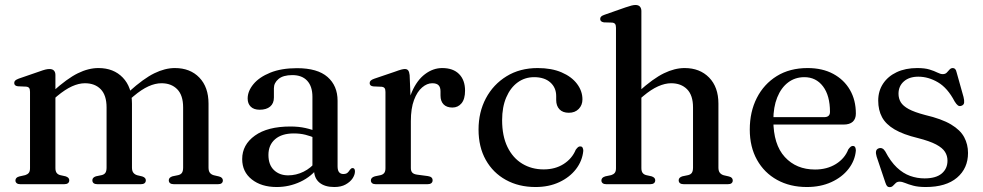

<svg xmlns="http://www.w3.org/2000/svg" viewBox="-20 -758 4043 790"><path d="M208 -449.5V-66.5Q208 -53.5 213 -46.8Q218 -40 227.5 -37.5L250 -32.5Q265 -27.5 265 -16.5Q265 0 243 0H64.5Q54 0 48.8 -4.2Q43.5 -8.5 43.5 -15.5Q43.5 -21.5 47.5 -25.8Q51.5 -30 59.5 -32L84 -37.5Q93.5 -40.5 98.5 -46.8Q103.5 -53 103.5 -66V-380Q103.5 -391 100 -395.8Q96.5 -400.5 88 -401.5L53.5 -403Q45.5 -404 42 -407.5Q38.5 -411 38.5 -416.5Q38.5 -422.5 42.5 -426.5Q46.5 -430.5 57 -434.5L142.5 -464Q157.5 -469.5 166.8 -471.8Q176 -474 183.5 -474Q196 -474 202 -467.5Q208 -461 208 -449.5ZM194 -344 175.5 -363 197 -381.5Q256.5 -435 300.2 -456.5Q344 -478 385 -478Q447.5 -478 485.2 -438.8Q523 -399.5 523 -331.5V-68.5Q523 -54.5 528.8 -47.2Q534.5 -40 544.5 -37L565.5 -32Q580 -27 580 -16.5Q580 0 558.5 0H382Q360 0 360 -16.5Q360 -27.5 374.5 -32.5L398.5 -37.5Q409 -40 413.8 -47.2Q418.5 -54.5 418.5 -68.5V-316Q418.5 -366 394.5 -390.8Q370.5 -415.5 329.5 -415.5Q304.5 -415.5 276.2 -402.8Q248 -390 215 -362.5ZM508.5 -344 490 -363 511.5 -381.5Q571 -435 615 -456.5Q659 -478 699.5 -478Q762.5 -478 800.2 -438.8Q838 -399.5 838 -331.5V-68.5Q838 -54.5 843.5 -47.2Q849 -40 859.5 -37L881 -32Q889 -30 893 -25.8Q897 -21.5 897 -15.5Q897 -8.5 892 -4.2Q887 0 876 0H696.5Q674.5 0 674.5 -16.5Q674.5 -27.5 689.5 -32.5L713.5 -37.5Q724 -40 728.8 -47.2Q733.5 -54.5 733.5 -68.5V-316Q733.5 -366 709.2 -390.8Q685 -415.5 644.5 -415.5Q619 -415.5 590.8 -402.8Q562.5 -390 530 -362.5Z M1272 -60.5V-70L1265.5 -73V-359.5Q1265.5 -402.5 1244 -425.8Q1222.5 -449 1183 -449Q1145 -449 1126 -433Q1107 -417 1107 -395V-356.5Q1107 -332.5 1091.5 -319.5Q1076 -306.5 1048.5 -306.5Q1024.5 -306.5 1011.8 -319Q999 -331.5 999 -352.5Q999 -383 1022.8 -411.8Q1046.5 -440.5 1092 -459Q1137.5 -477.5 1202 -477.5Q1286.5 -477.5 1327.8 -441.2Q1369 -405 1369 -343.5V-73.5Q1369 -57 1375.2 -49.5Q1381.5 -42 1392.5 -42Q1404.5 -42 1410.2 -47.5Q1416 -53 1419.5 -59Q1422 -62 1424.5 -64.2Q1427 -66.5 1431 -66.5Q1435.5 -66.5 1438 -63Q1440.5 -59.5 1440.5 -53Q1440.5 -39 1430.8 -24.2Q1421 -9.5 1402.2 1Q1383.5 11.5 1355.5 11.5Q1316 11.5 1294 -7Q1272 -25.5 1272 -60.5ZM976.5 -103.5Q976.5 -162.5 1028.8 -200Q1081 -237.5 1175 -237.5Q1209 -237.5 1237 -231.2Q1265 -225 1286.5 -215L1279 -189Q1258.5 -198 1236.8 -203.5Q1215 -209 1189 -209Q1139.5 -209 1112 -185.2Q1084.5 -161.5 1084.5 -120.5Q1084.5 -80 1107.2 -58.2Q1130 -36.5 1165.5 -36.5Q1198.5 -36.5 1229 -51.5Q1259.5 -66.5 1281.5 -94.5L1291.5 -72Q1262.5 -32 1216.2 -10.2Q1170 11.5 1118.5 11.5Q1055.5 11.5 1016 -19.8Q976.5 -51 976.5 -103.5Z M1653.5 -259.5Q1653.5 -330.5 1674.5 -379.2Q1695.5 -428 1728.8 -453Q1762 -478 1799.5 -478Q1844.5 -478 1869 -453.2Q1893.5 -428.5 1893.5 -385Q1893.5 -350.5 1879 -333Q1864.5 -315.5 1841.5 -315.5Q1818 -315.5 1805.2 -328.5Q1792.5 -341.5 1792.5 -365V-382Q1792.5 -399 1784.5 -407.2Q1776.5 -415.5 1758.5 -415.5Q1737 -415.5 1716.8 -398.2Q1696.5 -381 1683.5 -346.5Q1670.5 -312 1670.5 -259.5ZM1665.5 -449 1670.5 -329V-66.5Q1670.5 -54.5 1676.2 -48Q1682 -41.5 1695.5 -39.5L1740.5 -33.5Q1750.5 -32 1755.2 -27.8Q1760 -23.5 1760 -16Q1760 -8.5 1754.5 -4.2Q1749 0 1738 0H1527Q1516.5 0 1511.2 -4.2Q1506 -8.5 1506 -15.5Q1506 -21.5 1510 -25.8Q1514 -30 1522.5 -32.5L1546.5 -37.5Q1556 -40 1561 -46.5Q1566 -53 1566 -66V-379.5Q1566 -390.5 1562.5 -395.2Q1559 -400 1550.5 -401L1516 -402.5Q1508 -403.5 1504.5 -407Q1501 -410.5 1501 -416Q1501 -422 1505.2 -426.2Q1509.5 -430.5 1519.5 -434L1603.5 -462.5Q1622.5 -469.5 1631.5 -471.8Q1640.5 -474 1646 -474Q1655 -474 1659.5 -468.2Q1664 -462.5 1665.5 -449Z M2376.5 -349Q2376.5 -325.5 2361.2 -309.8Q2346 -294 2320.5 -294Q2295.5 -294 2282 -308.2Q2268.5 -322.5 2268.5 -346.5V-362.5Q2268.5 -397.5 2244.2 -419Q2220 -440.5 2177.5 -440.5Q2139.5 -440.5 2109.8 -418.8Q2080 -397 2063 -357.2Q2046 -317.5 2046 -263.5Q2046 -198.5 2068 -153.2Q2090 -108 2128.8 -84.5Q2167.5 -61 2217 -61Q2264.5 -61 2299.2 -83.2Q2334 -105.5 2349 -142Q2355 -150 2359 -153Q2363 -156 2368 -155.5Q2374.5 -155.5 2377.2 -150.2Q2380 -145 2380 -137.5Q2376 -96 2350 -62.2Q2324 -28.5 2281.2 -8.5Q2238.5 11.5 2183.5 11.5Q2114.5 11.5 2061.5 -17.8Q2008.5 -47 1978.8 -100Q1949 -153 1949 -225Q1949 -296.5 1979.2 -353.5Q2009.5 -410.5 2064.2 -444.2Q2119 -478 2192.5 -478Q2249.5 -478 2290.8 -460.2Q2332 -442.5 2354.2 -413Q2376.5 -383.5 2376.5 -349Z M2605 -344 2586.5 -363 2608 -381.5Q2667.5 -435 2711.8 -456.5Q2756 -478 2797 -478Q2859.5 -478 2897.8 -438.8Q2936 -399.5 2936 -331.5V-68.5Q2936 -54.5 2941.8 -47.2Q2947.5 -40 2957.5 -37L2979 -32Q2987.5 -30 2991.2 -25.8Q2995 -21.5 2995 -15.5Q2995 -8.5 2990 -4.2Q2985 0 2974 0H2794.5Q2772.5 0 2772.5 -16.5Q2772.5 -27.5 2787.5 -32.5L2811.5 -37.5Q2822 -40 2826.8 -47.2Q2831.5 -54.5 2831.5 -68.5V-316Q2831.5 -366 2807 -390.8Q2782.5 -415.5 2741.5 -415.5Q2716.5 -415.5 2687.8 -402.8Q2659 -390 2626.5 -362.5ZM2619 -712.5V-66.5Q2619 -53.5 2624 -46.8Q2629 -40 2638.5 -37.5L2661 -32.5Q2676 -27.5 2676 -16.5Q2676 0 2654 0H2475.5Q2465 0 2459.8 -4.2Q2454.5 -8.5 2454.5 -15.5Q2454.5 -21.5 2458.5 -25.8Q2462.5 -30 2471 -32.5L2495 -37.5Q2504.5 -40.5 2509.5 -46.8Q2514.5 -53 2514.5 -66V-643.5Q2514.5 -654.5 2511 -659.2Q2507.5 -664 2499 -665L2464.5 -666Q2456.5 -667.5 2453 -671Q2449.5 -674.5 2449.5 -680Q2449.5 -686 2453.5 -690Q2457.5 -694 2468 -697.5L2553.5 -727.5Q2568.5 -732.5 2577.8 -735Q2587 -737.5 2594.5 -737.5Q2607 -737.5 2613 -730.8Q2619 -724 2619 -712.5Z M3501.5 -290.5Q3501.5 -269 3488.8 -257.2Q3476 -245.5 3451 -245.5H3132V-276H3371Q3395 -276 3395 -297.5Q3395 -365 3366.2 -402.8Q3337.5 -440.5 3289.5 -440.5Q3251.5 -440.5 3222.8 -418.8Q3194 -397 3178 -357.2Q3162 -317.5 3162 -263.5Q3162 -163.5 3209.2 -112Q3256.5 -60.5 3333.5 -60.5Q3383 -60.5 3419.5 -83.2Q3456 -106 3470.5 -143.5Q3476.5 -151.5 3480.5 -154.5Q3484.5 -157.5 3489 -157.5Q3496 -157.5 3498.8 -152Q3501.5 -146.5 3501.5 -138.5Q3498 -97.5 3471.5 -63.2Q3445 -29 3400.8 -8.8Q3356.5 11.5 3300 11.5Q3230.5 11.5 3177.5 -17.8Q3124.5 -47 3094.8 -100.2Q3065 -153.5 3065 -225Q3065 -298 3094 -355Q3123 -412 3176.2 -445Q3229.5 -478 3303 -478Q3364 -478 3408.5 -454Q3453 -430 3477.2 -388Q3501.5 -346 3501.5 -290.5Z M3758.5 -442.5Q3721 -442.5 3699 -423Q3677 -403.5 3677 -372.5Q3677 -353 3686.2 -337.5Q3695.5 -322 3719 -309.2Q3742.5 -296.5 3786 -285Q3854.5 -269 3893 -246Q3931.5 -223 3947.2 -193.5Q3963 -164 3963 -128.5Q3963 -65.5 3917.8 -27Q3872.5 11.5 3789 11.5Q3758 11.5 3737.8 6Q3717.5 0.5 3704.5 -5Q3691.5 -10.5 3681.5 -10.5Q3671.5 -10.5 3665.8 -5Q3660 0.5 3654.5 6.2Q3649 12 3640.5 12Q3634 12 3630.2 8Q3626.5 4 3623 -6.5L3587 -113.5Q3583 -126.5 3584.5 -135.2Q3586 -144 3595 -147.5Q3603.5 -150.5 3610.2 -147.2Q3617 -144 3622.5 -135Q3644.5 -93 3670.2 -68.8Q3696 -44.5 3724.8 -34.2Q3753.5 -24 3784 -24Q3831 -24 3854.8 -44Q3878.5 -64 3878.5 -97Q3878.5 -117 3868.2 -133.2Q3858 -149.5 3831.8 -163.5Q3805.5 -177.5 3756.5 -190Q3696.5 -204.5 3660.8 -225.5Q3625 -246.5 3609.2 -275.8Q3593.5 -305 3593.5 -344Q3593.5 -383.5 3613.5 -413.8Q3633.5 -444 3669.5 -461Q3705.5 -478 3754 -478Q3785 -478 3804.5 -472Q3824 -466 3836.8 -459.5Q3849.5 -453 3859 -453Q3869.5 -453 3875.5 -459.2Q3881.5 -465.5 3887 -471.8Q3892.5 -478 3900.5 -478Q3906 -478 3910 -474Q3914 -470 3916 -460.5L3944.5 -359Q3948 -345 3947 -335.8Q3946 -326.5 3936.5 -323Q3928 -319.5 3921.5 -324.2Q3915 -329 3908 -340.5Q3879 -396 3839.5 -419.2Q3800 -442.5 3758.5 -442.5Z"/></svg>

Font: Fraunces 24pt
Style: Regular
Weight: 400
Version: Version 1.000;[b76b70a41]